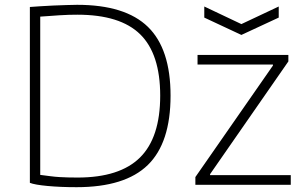

<svg xmlns="http://www.w3.org/2000/svg" viewBox="-20 -768 1269 797"><path d="M828 -741 982 -668 1137 -741V-695L982 -623L828 -695ZM791 -33 1113 -496V-500H800V-540H1177V-513L852 -45V-41H1187V-1H791ZM298 9Q231 9 177.5 4Q124 -1 104 -9V-739Q121 -740 147 -742Q173 -744 201 -745Q229 -746 255.5 -747Q282 -748 300 -748Q500 -748 594 -656.5Q688 -565 688 -371Q688 -175 593.5 -83Q499 9 298 9ZM302 -31Q477 -31 561 -114Q645 -197 645 -371Q645 -544 562 -625.5Q479 -707 301 -707Q286 -707 266 -706.5Q246 -706 225 -704.5Q204 -703 183.5 -701.5Q163 -700 147 -699V-42Q171 -39 190 -36.5Q209 -34 226.5 -33Q244 -32 262 -31.5Q280 -31 302 -31Z"/></svg>

Font: Encode Sans Wide
Style: Thin
Weight: 100
Designer: Pablo Impallari, Andres Torresi
Foundry: Pablo Impallari, Andres Torresi
Version: Version 1.000; ttfautohint (v1.00) -l 8 -r 50 -G 200 -x 14 -